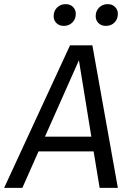

<svg xmlns="http://www.w3.org/2000/svg" viewBox="-49 -907 635 927"><path d="M432 0 403 -176H137L59 0H-29L289 -688H397L520 0ZM168 -247H392L332 -616ZM210 -829Q210 -854 226.5 -870.5Q243 -887 268 -887Q290 -887 303.5 -873.5Q317 -860 317 -840Q317 -815 300.5 -798.5Q284 -782 259 -782Q237 -782 223.5 -795.5Q210 -809 210 -829ZM413 -829Q413 -854 429.5 -870.5Q446 -887 471 -887Q493 -887 506.5 -873.5Q520 -860 520 -840Q520 -815 504 -798.5Q488 -782 462 -782Q440 -782 426.5 -795.5Q413 -809 413 -829Z"/></svg>

Font: Fira Sans TEST Book
Style: Italic
Weight: 350
Italic angle: -8°
Designer: Carrois Corporate & Edenspiekermann AG
Foundry: Carrois Corporate GbR & Edenspiekermann AG
Version: Version 4.201